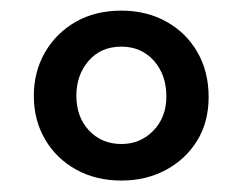

<svg xmlns="http://www.w3.org/2000/svg" viewBox="-20 -736 445 352"><path d="M202.5 -716.5Q249 -716.5 285.2 -696.2Q321.5 -676 342 -640.2Q362.5 -604.5 362.5 -558Q362.5 -512.5 341.5 -478.2Q320.5 -444 284.2 -424.5Q248 -405 202.5 -405Q156 -405 119.8 -425Q83.5 -445 62.8 -480.2Q42 -515.5 42 -560.5Q42 -604 62.2 -639.5Q82.5 -675 118.5 -695.8Q154.5 -716.5 202.5 -716.5ZM202.5 -650.5Q165 -650.5 142.5 -624.5Q120 -598.5 120 -560.5Q120 -521.5 143.2 -496.8Q166.5 -472 202.5 -472Q237.5 -472 261.2 -496.5Q285 -521 285 -559Q285 -599 262 -624.8Q239 -650.5 202.5 -650.5Z"/></svg>

Font: Fraunces 9pt Soft
Style: Bold
Weight: 700
Version: Version 1.000;[b76b70a41]